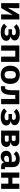

<svg xmlns="http://www.w3.org/2000/svg" viewBox="2410 -2978 580 5440"><g transform="rotate(90 2700.0 -258.0)"><path d="M68 0H207L394 -318H400L388 -166V0H532V-516H393L206 -198H200L212 -350V-516H68Z M889 12C1049 12 1136 -51 1136 -144C1136 -212 1087 -257 1019 -267V-272C1083 -284 1126 -324 1126 -388C1126 -468 1043 -528 899 -528C788 -528 719 -493 665 -435L747 -359C785 -399 827 -418 886 -418C947 -418 977 -393 977 -363V-357C977 -326 960 -307 918 -307H810V-209H931C970 -209 987 -192 987 -163V-157C987 -121 954 -98 893 -98C820 -98 776 -119 736 -163L651 -84C695 -26 781 12 889 12Z M1268 0H1416V-401H1584V0H1732V-516H1268Z M2100 12C2261 12 2359 -91 2359 -258C2359 -425 2261 -528 2100 -528C1939 -528 1841 -425 1841 -258C1841 -91 1939 12 2100 12ZM2100 -98C2034 -98 1994 -141 1994 -217V-299C1994 -375 2034 -418 2100 -418C2166 -418 2206 -375 2206 -299V-217C2206 -141 2166 -98 2100 -98Z M2422 6H2463C2527 6 2567 -8 2605 -46C2643 -84 2671 -163 2671 -331V-401H2784V0H2932V-516H2538V-335C2538 -211 2522 -151 2492 -115H2422Z M3289 12C3449 12 3536 -51 3536 -144C3536 -212 3487 -257 3419 -267V-272C3483 -284 3526 -324 3526 -388C3526 -468 3443 -528 3299 -528C3188 -528 3119 -493 3065 -435L3147 -359C3185 -399 3227 -418 3286 -418C3347 -418 3377 -393 3377 -363V-357C3377 -326 3360 -307 3318 -307H3210V-209H3331C3370 -209 3387 -192 3387 -163V-157C3387 -121 3354 -98 3293 -98C3220 -98 3176 -119 3136 -163L3051 -84C3095 -26 3181 12 3289 12Z M3680 0H3977C4081 0 4143 -59 4143 -152C4143 -219 4096 -260 4014 -266V-271C4091 -286 4123 -326 4123 -384C4123 -463 4071 -516 3975 -516H3680ZM3824 -105V-214H3951C3978 -214 3995 -200 3995 -171V-147C3995 -120 3980 -105 3951 -105ZM3824 -302V-411H3933C3959 -411 3975 -395 3975 -367V-346C3975 -318 3959 -302 3933 -302Z M4772 0V-107H4715V-333C4715 -463 4631 -528 4490 -528C4375 -528 4300 -485 4266 -427L4347 -355C4375 -393 4411 -420 4473 -420C4541 -420 4567 -388 4567 -327V-301H4484C4333 -301 4252 -250 4252 -142C4252 -45 4318 12 4418 12C4497 12 4557 -24 4575 -91H4580C4586 -33 4626 0 4687 0ZM4474 -85C4427 -85 4397 -104 4397 -140V-160C4397 -200 4429 -221 4488 -221H4567V-159C4567 -111 4526 -85 4474 -85Z M4868 0H5016V-204H5184V0H5332V-516H5184V-319H5016V-516H4868Z"/></g></svg>

Font: IBM Plex Mono
Style: Bold
Weight: 700
Monospace: yes
Designer: Mike Abbink, Paul van der Laan, Pieter van Rosmalen
Foundry: Bold Monday
Version: Version 2.004